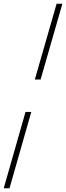

<svg xmlns="http://www.w3.org/2000/svg" viewBox="-30 -811 355 1031"><path d="M107 -210H138L21 200H-10ZM274 -791H305L188 -384H157Z"/></svg>

Font: Nyght Serif Light Italic
Style: Regular
Weight: 300
Italic angle: -16°
Designer: Maksym Kobuzan
Version: Version 0.410